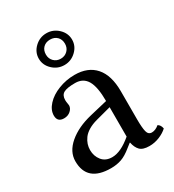

<svg xmlns="http://www.w3.org/2000/svg" viewBox="-166 -762 788 869"><g transform="rotate(-30 228.5 -328.0)"><path d="M291 -79.1V-232.9L211.9 -211.9Q185.1 -204.6 166 -192.9Q147 -181.2 136.7 -167Q126.5 -152.8 121.8 -138.4Q117.2 -124 117.2 -108.9Q117.2 -77.1 135.7 -54Q154.3 -30.8 189 -30.8Q233.9 -30.8 291 -79.1ZM160.2 -583Q160.2 -561.5 174.3 -547.4Q188.5 -533.2 210 -533.2Q231.4 -533.2 245.6 -547.4Q259.8 -561.5 259.8 -583Q259.8 -605.5 246.1 -619.1Q232.4 -632.8 210 -632.8Q187.5 -632.8 173.8 -619.1Q160.2 -605.5 160.2 -583ZM291 -47.9H289.1L269 -32.2Q238.8 -7.3 213.9 1.2Q189 9.8 159.2 9.8Q34.2 9.8 34.2 -98.1Q34.2 -147.9 79.8 -186.8Q125.5 -225.6 199.2 -243.2L291 -265.1Q291 -338.4 271.5 -372.1Q252 -405.8 210 -405.8Q167 -405.8 149.9 -396Q132.8 -386.2 132.8 -360.8Q132.8 -353 134.5 -344Q136.2 -335 136.2 -332Q136.2 -316.9 122.3 -304.4Q108.4 -292 87.9 -292Q53.2 -292 53.2 -326.2Q53.2 -355 77.4 -381.3Q101.6 -407.7 141.8 -423.3Q182.1 -439 226.1 -439Q295.9 -439 333.5 -396Q371.1 -353 371.1 -270V-123Q371.1 -80.1 376.2 -59.1Q381.3 -38.1 399.9 -38.1Q418.9 -38.1 438 -54.2Q451.7 -46.9 455.1 -26.9Q438.5 -11.2 412.8 -0.7Q387.2 9.8 359.9 9.8Q325.7 9.8 311 -5.4Q296.4 -20.5 291 -47.9ZM148.9 -524.7Q123 -549.3 123 -583Q123 -616.7 148.9 -641.4Q174.8 -666 210 -666Q245.1 -666 271 -641.4Q296.9 -616.7 296.9 -583Q296.9 -549.3 271 -524.7Q245.1 -500 210 -500Q174.8 -500 148.9 -524.7Z"/></g></svg>

Font: Common Serif
Style: Regular
Weight: 400
Designer: Philipp H. Poll, Khaled Hosny
Foundry: Stefan Peev, Context Ltd.
Version: Version 1.026